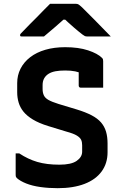

<svg xmlns="http://www.w3.org/2000/svg" viewBox="-20 -966 640 1005"><path d="M321 -719Q391 -719 441 -702.5Q491 -686 514 -663Q518 -659 519 -655Q520 -651 520 -645Q520 -626 520 -602Q520 -578 520 -554Q520 -530 520 -507Q492 -507 462 -507Q432 -507 403 -507Q398 -507 395 -510Q392 -513 392 -518Q392 -528 392 -538Q392 -548 392 -559.5Q392 -571 392 -584Q392 -597 392 -613L420 -577Q396 -588 373.5 -592.5Q351 -597 321 -597Q292 -597 270.5 -593Q249 -589 234 -579.5Q219 -570 211 -555.5Q203 -541 203 -521V-500Q203 -481 209.5 -467Q216 -453 233.5 -443Q251 -433 286 -422L382 -393Q428 -379 459.5 -362.5Q491 -346 509 -325Q527 -304 535 -277Q543 -250 543 -215V-169Q543 -111 512 -68.5Q481 -26 422.5 -3.5Q364 19 282 19Q234 19 191.5 13Q149 7 117.5 -5.5Q86 -18 68 -34Q65 -37 63.5 -40.5Q62 -44 62 -53Q62 -71 62 -88Q62 -105 62 -124Q62 -143 62 -163H81Q126 -133 175 -118.5Q224 -104 291 -104Q353 -104 381.5 -124Q410 -144 410 -172V-206Q410 -223 404.5 -234.5Q399 -246 382 -256.5Q365 -267 328 -277L233 -306Q184 -321 152 -340.5Q120 -360 102.5 -382Q85 -404 77.5 -429.5Q70 -455 70 -483V-531Q70 -572 87.5 -606.5Q105 -641 138 -666.5Q171 -692 217.5 -705.5Q264 -719 321 -719ZM242 -946Q257 -946 284 -946Q311 -946 337.5 -946Q364 -946 378 -946Q385 -946 390.5 -943Q396 -940 410 -927Q418 -919 434.5 -902.5Q451 -886 472.5 -864.5Q494 -843 516.5 -819.5Q539 -796 560 -775Q534 -775 500 -775Q466 -775 440 -775Q429 -775 424.5 -777Q420 -779 412 -785Q396 -797 368 -821Q340 -845 299 -884L351 -863Q335 -863 318.5 -863Q302 -863 285 -863L336 -885Q297 -849 266 -822.5Q235 -796 210 -775H96Q92 -775 89.5 -775.5Q87 -776 86 -778Q85 -780 85 -782Q85 -786 88.5 -790Q92 -794 106 -808Q119 -822 136.5 -839.5Q154 -857 173.5 -876.5Q193 -896 210.5 -914.5Q228 -933 242 -946Z"/></svg>

Font: Recursive
Style: Bold
Weight: 700
Version: Version 1.085